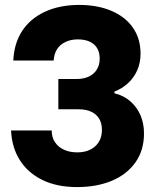

<svg xmlns="http://www.w3.org/2000/svg" viewBox="-20 -750 637 780"><path d="M293 10Q211 10 152 -19Q93 -48 60.5 -99.5Q28 -151 25 -220H190Q190 -192 203.5 -172Q217 -152 240.5 -141.5Q264 -131 293 -131Q340 -131 367 -156Q394 -181 394 -222Q394 -249 383 -267.5Q372 -286 351 -296Q330 -306 299 -306H217V-429H290Q321 -429 342 -439.5Q363 -450 374 -468.5Q385 -487 385 -512Q385 -537 374.5 -554.5Q364 -572 344 -581Q324 -590 296 -590Q268 -590 246 -579.5Q224 -569 212 -550.5Q200 -532 198 -504H34Q37 -573 69.5 -623.5Q102 -674 162 -702Q222 -730 302 -730Q376 -730 432.5 -706Q489 -682 520 -637.5Q551 -593 551 -532Q551 -495 537.5 -464.5Q524 -434 500 -412Q476 -390 445 -378V-371Q483 -362 510 -338Q537 -314 551 -281Q565 -248 565 -208Q565 -139 530 -90Q495 -41 434 -15.5Q373 10 293 10Z"/></svg>

Font: Mona Sans ExtraLight ExtraBold
Style: Regular
Weight: 800
Version: Version 2.000